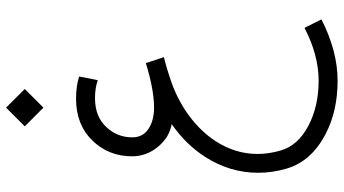

<svg xmlns="http://www.w3.org/2000/svg" viewBox="-272 -445 1142 638"><g transform="rotate(-90 299.0 -126.0)"><path d="M198.2 -614.7 260.3 -676.8 322.3 -614.7 260.3 -552.7ZM289.6 -444.3Q331.1 -444.3 363.8 -434.1L351.6 -372.1Q326.2 -381.3 291.5 -381.3Q231.4 -381.3 196.5 -344.5Q161.6 -307.6 161.6 -257.8Q161.6 -222.2 189.7 -203.6Q217.8 -185.1 260.7 -185.1Q319.8 -185.1 408.2 -212.4L428.2 -152.3Q394 -144.5 342.3 -126.5Q279.3 -103.5 229.5 -65.7Q179.7 -27.8 148.9 19.5Q106.4 85 106.4 159.2Q106.4 196.3 118.2 236.8Q135.3 293.9 200.7 328.1Q265.1 361.8 350.1 361.8Q434.6 361.8 525.4 314.9L553.7 371.1Q448.2 424.8 350.1 424.8Q248 424.8 171.4 384.3Q81.5 336.9 57.6 254.9Q43.9 208 43.9 161.1Q43.9 66.9 96.2 -14.6Q137.7 -79.6 205.6 -126.5Q162.1 -133.8 130.4 -171.9Q98.6 -210 98.6 -257.8Q98.6 -336.4 151.4 -390.4Q204.1 -444.3 289.6 -444.3Z"/></g></svg>

Font: Estedad
Style: regular
Weight: 400
Version: Version 0.7(Beta10)